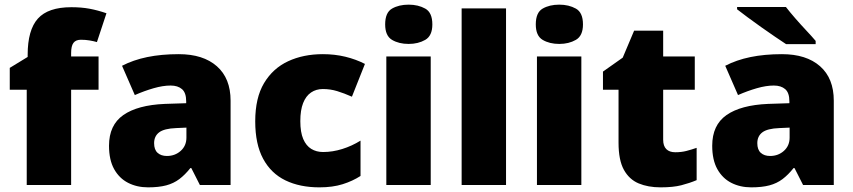

<svg xmlns="http://www.w3.org/2000/svg" viewBox="-20 -796 3671 826"><path d="M404 -410H286V0H95V-410H22V-504L99 -551V-560Q99 -667 143 -716Q187 -765 287 -765Q330 -765 365 -758.5Q400 -752 438 -739L397 -615Q383 -619 365.5 -622Q348 -625 328 -625Q306 -625 296 -611.5Q286 -598 286 -568V-553H404Z M749 -563Q854 -563 913 -511Q972 -459 972 -363V0H840L803 -73H799Q776 -44 751.5 -25.5Q727 -7 695 1.5Q663 10 617 10Q569 10 531 -9.5Q493 -29 471 -68.5Q449 -108 449 -169Q449 -258 510.5 -301Q572 -344 689 -349L781 -352V-360Q781 -397 763 -412.5Q745 -428 714 -428Q681 -428 641 -416.5Q601 -405 560 -387L505 -513Q553 -538 613.5 -550.5Q674 -563 749 -563ZM738 -245Q686 -243 664.5 -226.5Q643 -210 643 -180Q643 -152 658 -138.5Q673 -125 698 -125Q733 -125 757.5 -147Q782 -169 782 -204V-247Z M1354 10Q1270 10 1208 -20Q1146 -50 1112 -113Q1078 -176 1078 -274Q1078 -375 1116 -438.5Q1154 -502 1219.5 -532.5Q1285 -563 1369 -563Q1420 -563 1465.5 -552Q1511 -541 1550 -521L1494 -380Q1460 -395 1430.5 -404Q1401 -413 1369 -413Q1340 -413 1318 -398Q1296 -383 1284 -352.5Q1272 -322 1272 -275Q1272 -227 1284.5 -198Q1297 -169 1319 -155.5Q1341 -142 1370 -142Q1411 -142 1452.5 -155Q1494 -168 1531 -191V-39Q1497 -17 1454 -3.5Q1411 10 1354 10Z M1833 -553V0H1642V-553ZM1738 -776Q1779 -776 1809.5 -759Q1840 -742 1840 -691Q1840 -642 1809.5 -624.5Q1779 -607 1738 -607Q1696 -607 1666.5 -624.5Q1637 -642 1637 -691Q1637 -742 1666.5 -759Q1696 -776 1738 -776Z M2157 0H1966V-760H2157Z M2481 -553V0H2290V-553ZM2386 -776Q2427 -776 2457.5 -759Q2488 -742 2488 -691Q2488 -642 2457.5 -624.5Q2427 -607 2386 -607Q2344 -607 2314.5 -624.5Q2285 -642 2285 -691Q2285 -742 2314.5 -759Q2344 -776 2386 -776Z M2885 -141Q2911 -141 2932.5 -146.5Q2954 -152 2977 -160V-21Q2946 -8 2911 1Q2876 10 2822 10Q2768 10 2727.5 -7Q2687 -24 2664 -65.5Q2641 -107 2641 -182V-410H2574V-488L2659 -548L2708 -664H2833V-553H2969V-410H2833V-195Q2833 -168 2846.5 -154.5Q2860 -141 2885 -141Z M3344 -563Q3449 -563 3508 -511Q3567 -459 3567 -363V0H3435L3398 -73H3394Q3371 -44 3346.5 -25.5Q3322 -7 3290 1.5Q3258 10 3212 10Q3164 10 3126 -9.5Q3088 -29 3066 -68.5Q3044 -108 3044 -169Q3044 -258 3105.5 -301Q3167 -344 3284 -349L3376 -352V-360Q3376 -397 3358 -412.5Q3340 -428 3309 -428Q3276 -428 3236 -416.5Q3196 -405 3155 -387L3100 -513Q3148 -538 3208.5 -550.5Q3269 -563 3344 -563ZM3333 -245Q3281 -243 3259.5 -226.5Q3238 -210 3238 -180Q3238 -152 3253 -138.5Q3268 -125 3293 -125Q3328 -125 3352.5 -147Q3377 -169 3377 -204V-247ZM3361 -766Q3378 -744 3401.5 -717Q3425 -690 3449 -664.5Q3473 -639 3489 -620V-606H3362Q3342 -619 3313.5 -638.5Q3285 -658 3254.5 -679.5Q3224 -701 3196.5 -721.5Q3169 -742 3151 -756V-766Z"/></svg>

Font: Noto Sans Hebrew Thin Black
Style: Regular
Weight: 900
Version: Version 3.001